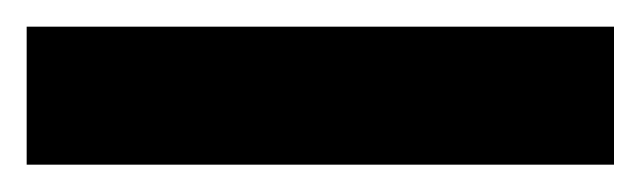

<svg xmlns="http://www.w3.org/2000/svg" viewBox="-30 25 480 144"><path d="M-10 148.5V45H430.5V148.5Z"/></svg>

Font: Heraclito SemiBold
Style: Regular
Weight: 600
Designer: Kostas Bartsokas (font) & Cristiano Sobral (main changes)
Foundry: Kostas Bartsokas (font) & Cristiano Sobral (main changes)
Version: Version 1.00;July 8, 2020;FontCreator 13.0.0.2655 64-bit